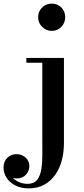

<svg xmlns="http://www.w3.org/2000/svg" viewBox="-114 -780 462 1060"><path d="M45 260Q2.5 260 -28.8 244.2Q-60 228.5 -77.2 202.2Q-94.5 176 -94.5 145Q-94.5 110.5 -73.2 90.8Q-52 71 -22.5 71Q-5.5 71 10.8 78.8Q27 86.5 37.5 101.5Q48 116.5 48 138.5Q48 164 29.2 184.5Q10.5 205 -21.5 205Q-40.5 205 -56.8 196.8Q-73 188.5 -83.2 175Q-93.5 161.5 -93.5 145H-67.5Q-67.5 170 -53 190.2Q-38.5 210.5 -14.2 222.8Q10 235 38 235Q73.5 235 90.8 213.2Q108 191.5 114 155Q120 118.5 119.8 73Q119.5 27.5 119.5 -20V-433.5H31.5V-460H239V11.5Q239 60.5 227.2 105.2Q215.5 150 191 184.8Q166.5 219.5 130.2 239.8Q94 260 45 260ZM171.5 -609.5Q140.5 -609.5 118.5 -631.8Q96.5 -654 96.5 -685Q96.5 -717 118.5 -738.5Q140.5 -760 171.5 -760Q203.5 -760 224.8 -738.5Q246 -717 246 -685Q246 -654 224.8 -631.8Q203.5 -609.5 171.5 -609.5Z"/></svg>

Font: Bodoni Moda 9pt SemiBold
Style: Regular
Weight: 600
Designer: Owen Earl
Foundry: indestructible type
Version: Version 2.005